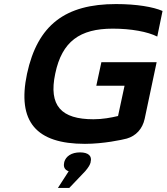

<svg xmlns="http://www.w3.org/2000/svg" viewBox="-20 -699 820 945"><path d="M754 -519 780 -645C734 -665 653 -679 551 -679C302 -679 165 -577 113 -336C63 -99 159 9 398 9C489 9 582 -11 604 -17C649 -30 681 -64 692 -114L751 -393H479L454 -277H593L561 -128C527 -120 485 -112 440 -112C282 -112 218 -178 252 -337C285 -495 373 -558 535 -558C625 -558 707 -543 754 -519ZM265 226H321L400 143C416 124 423 112 426 100V98C434 69 415 51 374 51C332 51 304 70 296 99V101C291 122 298 137 318 144Z"/></svg>

Font: LT Wave Text Bold Italic
Style: Regular
Weight: 700
Designer: Daniel Lyons
Version: Version 2.5 (Glyphs App)